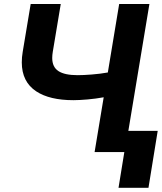

<svg xmlns="http://www.w3.org/2000/svg" viewBox="-20 -747 795 943"><path d="M709.2 175.4H562.1L590.6 0H444.6L489.3 -269.2Q450.3 -262.1 409.4 -258.5Q388.8 -256.7 371.8 -255.9Q354.8 -255 340.6 -255Q223.7 -255 158 -298.3Q87 -345.2 87 -440.7Q87 -453.1 88.1 -466.1Q89.1 -479 91.6 -492.9L130.7 -727.3H278.4L239.3 -492.9Q237.9 -484.7 237.2 -477.1Q236.5 -469.5 236.5 -462.4Q236.5 -417.6 267.2 -397.7Q297.9 -377.8 361.2 -377.8Q388.8 -377.8 430 -381Q451 -382.8 470.7 -385.1Q490.4 -387.4 509.6 -391L565.3 -727.3H713.8L610.4 -104.4H754.6Z"/></svg>

Font: Linik Sans
Style: Bold Italic
Weight: 700
Italic angle: 9°
Designer: Fonts by Rasmus Andersson / Changes by Cristiano Sobral with parts from Marc Monis
Foundry: rsms
Version: Version 3.020; ttfautohint (v1.6)